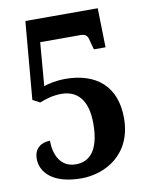

<svg xmlns="http://www.w3.org/2000/svg" viewBox="-82 -774 654 844"><g transform="rotate(-10 244.5 -352.0)"><path d="M214 10C317 10 443 -54 443 -219C443 -362 355 -433 217 -433C185 -433 142 -426 122 -417L138 -611H318C346 -611 351 -598 357 -568L365 -539H417L413 -714H90L60 -367L92 -350C119 -360 149 -371 190 -371C263 -371 306 -321 306 -219C306 -93 257 -55 200 -55C129 -55 105 -118 105 -177C64 -177 34 -153 34 -109C34 -50 83 10 214 10Z"/></g></svg>

Font: Noto Serif Devanagari Condensed
Style: Bold
Weight: 700
Width: 3
Designer: Universal Thirst, Indian Type Foundry and the Monotype Design Team
Foundry: Monotype Imaging Inc.
Version: Version 2.004